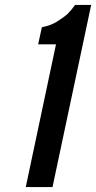

<svg xmlns="http://www.w3.org/2000/svg" viewBox="-20 -755 388 775"><path d="M84 0H192L348 -735H283Q269.5 -715.5 251 -697Q233 -682 208.8 -667Q184.5 -652 149 -645L134 -576H206Z"/></svg>

Font: League Gothic
Style: Italic
Weight: 400
Designer: The League of Moveable Type
Version: Version 1.600; ttfautohint (v1.8.3)